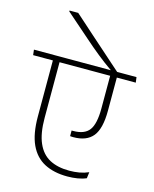

<svg xmlns="http://www.w3.org/2000/svg" viewBox="-147 -971 846 1057"><g transform="rotate(15 276.0 -443.0)"><path d="M-14.5 -597.5H570.5L566.5 -628H-18ZM136 -280.5V-607H98V-278.5Q98 -179.5 126.2 -118.5Q154.5 -57.5 208.8 -29.2Q263 -1 339.5 -1Q369.5 -1 397 -5.5Q424.5 -10 446.5 -19.5L451 -55Q425.5 -44 398.2 -39.2Q371 -34.5 341.5 -34.5Q275 -34.5 229.2 -59Q183.5 -83.5 159.8 -137.8Q136 -192 136 -280.5ZM462.5 -409V-607.5L424.5 -607V-411Q424.5 -323.5 397.8 -287.5Q371 -251.5 307 -251.5Q306 -251.5 302.2 -251.5Q298.5 -251.5 297.5 -251.5V-219.5Q302.5 -219 306.8 -218.8Q311 -218.5 316 -218.5Q391.5 -218.5 427 -262.5Q462.5 -306.5 462.5 -409ZM115.5 -886.5V-881.5L251.5 -762.5Q273.5 -743 294.2 -725.5Q315 -708 335.5 -691.5Q356 -675 377 -659.2Q398 -643.5 421 -627.5V-620.5H458.5V-626Q441 -641 412 -667Q383 -693 347.8 -724Q312.5 -755 277.2 -786.5Q242 -818 212.2 -844.5Q182.5 -871 165 -886.5Z"/></g></svg>

Font: Anek Devanagari Medium ExtraLight
Style: Regular
Weight: 250
Version: Version 1.003